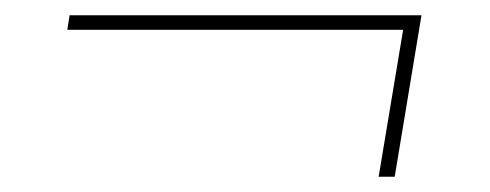

<svg xmlns="http://www.w3.org/2000/svg" viewBox="-20 -335 640 251"><path d="M475 -104 507 -296H68L71 -315H531L496 -104Z"/></svg>

Font: IBM Plex Mono Thin
Style: Italic
Weight: 100
Italic angle: -9°
Monospace: yes
Designer: Mike Abbink, Paul van der Laan, Pieter van Rosmalen
Foundry: Bold Monday
Version: Version 2.3